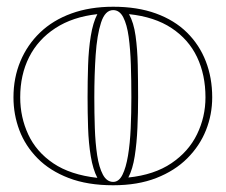

<svg xmlns="http://www.w3.org/2000/svg" viewBox="-20 -535 670 570"><path d="M316 -515Q388 -515 443 -495Q498 -475 535 -438.5Q572 -402 591 -353Q610 -304 610 -246Q610 -195 591.5 -148.5Q573 -102 536 -65Q499 -28 444 -6.5Q389 15 316 15Q240 15 184 -6.5Q128 -28 91.5 -65Q55 -102 37.5 -148.5Q20 -195 20 -246Q20 -304 40.5 -353Q61 -402 99 -438.5Q137 -475 192 -495Q247 -515 316 -515ZM316 -505Q292 -505 280 -468Q268 -431 264 -372Q260 -313 260 -246Q260 -200 261.5 -155Q263 -110 268.5 -74Q274 -38 285.5 -16.5Q297 5 316 5Q333 5 343.5 -16Q354 -37 360 -73Q366 -109 368 -154Q370 -199 370 -246Q370 -296 368.5 -342.5Q367 -389 362 -425.5Q357 -462 346 -483.5Q335 -505 316 -505ZM40 -246Q40 -187 64 -135.5Q88 -84 138.5 -50Q189 -16 269 -7Q256 -32 249.5 -71Q243 -110 241.5 -155.5Q240 -201 240 -246Q240 -294 241.5 -341Q243 -388 249.5 -428Q256 -468 269 -493Q196 -485 144.5 -451.5Q93 -418 66.5 -365.5Q40 -313 40 -246ZM590 -246Q590 -313 565 -365.5Q540 -418 489.5 -451.5Q439 -485 363 -493Q377 -468 382.5 -428.5Q388 -389 389 -341.5Q390 -294 390 -246Q390 -201 388 -155.5Q386 -110 380 -71.5Q374 -33 361 -8Q438 -16 489 -50.5Q540 -85 565 -136.5Q590 -188 590 -246Z"/></svg>

Font: Kalnia Glaze Thin
Style: Regular
Weight: 100
Version: Version 1.110